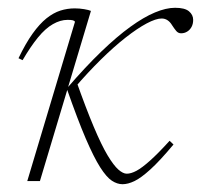

<svg xmlns="http://www.w3.org/2000/svg" viewBox="-20 -465 516 493"><path d="M213.5 -437 82.5 0H50L172.5 -409Q171 -412 166.5 -413Q162 -414 153.5 -414Q135 -414 115.8 -403Q96.5 -392 77.5 -368.8Q58.5 -345.5 38 -310.5L27.5 -315.5Q46 -354 63.8 -378.8Q81.5 -403.5 99.2 -417.8Q117 -432 135 -437.8Q153 -443.5 172 -443.5Q184 -443.5 196 -441.5Q208 -439.5 213.5 -437ZM445 -379.5Q437.5 -379.5 432.5 -385.5Q427.5 -391.5 422 -400Q417 -408.5 410.2 -413Q403.5 -417.5 395 -417.5Q380.5 -417.5 356.5 -404.8Q332.5 -392 302.5 -368.5Q272.5 -345 239.2 -312.2Q206 -279.5 172 -240L175.5 -258Q201 -186 220.8 -139.2Q240.5 -92.5 256.2 -66.2Q272 -40 284 -29.5Q296 -19 305.5 -19Q316.5 -19 330.5 -26.5Q344.5 -34 365.2 -52.5Q386 -71 415.5 -103.5L425.5 -94Q390.5 -52 366.2 -30Q342 -8 325.2 0Q308.5 8 294.5 8Q281 8 267.2 -1Q253.5 -10 237.2 -35.5Q221 -61 200.2 -109.2Q179.5 -157.5 152 -236L153 -239.5Q199.5 -293.5 240 -332.5Q280.5 -371.5 314.8 -396.2Q349 -421 377.8 -433Q406.5 -445 429.5 -445Q454.5 -445 465.2 -436Q476 -427 476 -414Q476 -403.5 471.8 -395.8Q467.5 -388 460.5 -383.8Q453.5 -379.5 445 -379.5Z"/></svg>

Font: Newsreader 24pt ExtraLight
Style: Italic
Weight: 250
Italic angle: -17°
Designer: Hugues Gentile
Foundry: Production Type
Version: Version 1.003